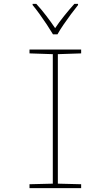

<svg xmlns="http://www.w3.org/2000/svg" viewBox="-20 -969 570 989"><path d="M132 0V-20L252 -23V-690L132 -694V-714H398V-694L278 -690V-23L398 -20V0ZM253 -792Q240 -814 221.5 -842Q203 -870 183.5 -897Q164 -924 148 -943V-949H167Q192 -922 218 -888Q244 -854 264 -824Q284 -854 310 -886.5Q336 -919 363 -949H382V-943Q365 -922 345 -895Q325 -868 306.5 -841Q288 -814 276 -792Z"/></svg>

Font: Noto Sans Mono Condensed Thin
Style: Regular
Weight: 100
Width: 3
Designer: Monotype Design Team
Foundry: Monotype Imaging Inc.
Version: Version 2.014; ttfautohint (v1.8.4.7-5d5b)